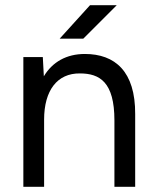

<svg xmlns="http://www.w3.org/2000/svg" viewBox="-20 -720 598 740"><path d="M70 0H150V-259C150 -372 201 -438 288 -437C364 -437 421 -404 421 -256V0H501V-280C502 -445 423 -512 307 -512C236 -512 182 -481 149 -426L145 -500H70ZM210 -571H301L430 -700H327Z"/></svg>

Font: HB Figtree Prototype
Style: Regular
Weight: 400
Designer: Alfredo Marco Pradil
Foundry: Hanken Design Co.®
Version: Version 1.002;Glyphs 3.2 (3228)